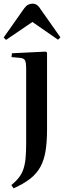

<svg xmlns="http://www.w3.org/2000/svg" viewBox="-31 -800 358 1049"><path d="M43 229 31 211Q57 190 73 169Q89 148 97.5 122Q106 96 109 61.5Q112 27 112 -20V-421Q112 -457 106 -469.5Q100 -482 78 -484L32 -488L34 -509L218 -518L226 -513V-92Q226 -25 218 24.5Q210 74 190 111Q170 148 134.5 176Q99 204 43 229ZM2 -582 -11 -595 101 -754Q111 -768 122.5 -774Q134 -780 146 -780Q155 -780 162 -777.5Q169 -775 176.5 -768Q184 -761 192 -748L299 -596L286 -583L146 -680Z"/></svg>

Font: Literata 60pt Medium
Style: Regular
Weight: 500
Designer: Latin by Veronika Burian and Jose Scaglione. Greek by Irene Vlachou. Cyrillic by Vera Evstafieva.
Foundry: TypeTogether
Version: Version 3.103;gftools[0.9.29]